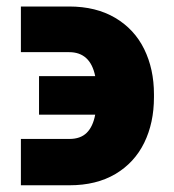

<svg xmlns="http://www.w3.org/2000/svg" viewBox="-20 -546 525 579"><path d="M267.1 -200.2H97.7V-316.4H267.1Q252.4 -388.7 188.5 -388.7H43V-526.4H188.5Q269.5 -526.4 327.4 -492.2Q385.3 -458 414.8 -397.9Q444.3 -337.9 444.3 -261.7V-252.9Q444.3 -175.3 414.8 -115.2Q385.3 -55.2 327.9 -21.2Q270.5 12.7 189.5 12.7H43V-127H189.5Q222.7 -127 241.5 -145.5Q260.3 -164.1 267.1 -200.2Z"/></svg>

Font: Pretendard JP Black
Style: Regular
Weight: 900
Designer: Base glyphs from Inter by Rasmus Andersson; Hangeul glyphs from Noto Sans CJK(Source Han Sans) by Jang Soo-young and Kan
Foundry: Kil Hyung-jin
Version: Version 1.309